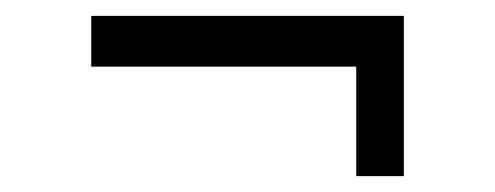

<svg xmlns="http://www.w3.org/2000/svg" viewBox="-20 -417 624 242"><path d="M429 -195V-333H95V-397H489V-195Z"/></svg>

Font: Fauna One
Style: Regular
Weight: 400
Designer: Eduardo Rodriguez Tunni
Foundry: Eduardo Rodriguez Tunni
Version: Version 2.001; ttfautohint (v1.8.4.7-5d5b);gftools[0.9.23]